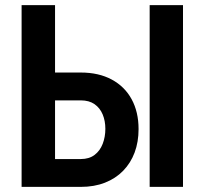

<svg xmlns="http://www.w3.org/2000/svg" viewBox="-20 -731 801 751"><path d="M154.8 -447.3H295.9Q366.2 -447.3 417 -419.9Q467.8 -392.6 494.9 -342.8Q522 -293 522 -226.1Q522 -175.8 506.6 -134.5Q491.2 -93.3 461.7 -63Q432.1 -32.7 390.4 -16.4Q348.6 0 295.9 0H64.5V-710.9H195.3V-108.9H295.9Q328.6 -108.9 349.9 -125Q371.1 -141.1 381.6 -168.2Q392.1 -195.3 392.1 -227.1Q392.1 -258.3 381.6 -283.4Q371.1 -308.6 349.9 -323.5Q328.6 -338.4 295.9 -338.4H154.8ZM695.8 -710.9V0H565.4V-710.9Z"/></svg>

Font: Roboto Condensed SemiBold
Style: Regular
Weight: 600
Designer: Christian Robertson
Foundry: Google
Version: Version 3.008; 2023